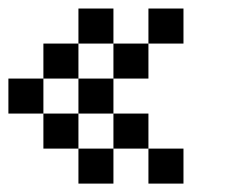

<svg xmlns="http://www.w3.org/2000/svg" viewBox="-20 -687 540 457"><path d="M0 -416.7V-500H83.3V-416.7ZM166.7 -416.7V-333.3H83.3V-416.7ZM166.7 -333.3H250V-250H166.7ZM166.7 -583.3V-500H83.3V-583.3ZM166.7 -500H250V-416.7H166.7ZM166.7 -666.7H250V-583.3H166.7ZM333.3 -416.7V-333.3H250V-416.7ZM333.3 -333.3H416.7V-250H333.3ZM333.3 -583.3V-500H250V-583.3ZM333.3 -666.7H416.7V-583.3H333.3Z"/></svg>

Font: GalmuriMono11 Regular
Style: Regular
Weight: 400
Designer: Lee Minseo (quiple)
Version: Version 2.399;hotconv 1.1.1;makeotfexe 2.6.0 DEVELOPMENT